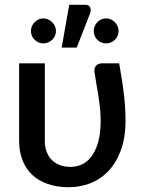

<svg xmlns="http://www.w3.org/2000/svg" viewBox="-20 -775 596 803"><path d="M478.5 -510Q483.5 -478.5 488.5 -449.2Q493.5 -420 497 -391.2Q500.5 -362.5 502.8 -333.2Q505 -304 505 -272Q505 -198.5 485.2 -145.8Q465.5 -93 432.5 -58.8Q399.5 -24.5 356.8 -8.2Q314 8 268 8Q218.5 8 179.8 -5.5Q141 -19 114.5 -44Q88 -69 74 -105Q60 -141 60 -185.5V-510H167.5V-185.5Q167.5 -160 175.2 -139.8Q183 -119.5 197.2 -105.5Q211.5 -91.5 231.2 -84.2Q251 -77 275 -77Q297.5 -77 320 -86.2Q342.5 -95.5 360.5 -118Q378.5 -140.5 389.8 -178Q401 -215.5 401 -272Q401 -297.5 398.2 -322.8Q395.5 -348 391.8 -373Q388 -398 383.2 -423.5Q378.5 -449 375 -474.5Q374 -484 376.5 -491Q379 -498 383.5 -502Q388 -506 393.8 -508Q399.5 -510 405 -510ZM238 -576 269.5 -755H335.5Q351.5 -755 356.8 -745Q362 -735 356.5 -718.5L301 -576ZM476 -645Q476 -634.5 471.8 -625Q467.5 -615.5 460.5 -608.5Q453.5 -601.5 444 -597.5Q434.5 -593.5 424 -593.5Q413 -593.5 403.5 -597.5Q394 -601.5 387 -608.5Q380 -615.5 376 -625Q372 -634.5 372 -645Q372 -656 376 -665.5Q380 -675 387 -682.2Q394 -689.5 403.5 -693.8Q413 -698 424 -698Q434.5 -698 444 -693.8Q453.5 -689.5 460.5 -682.2Q467.5 -675 471.8 -665.5Q476 -656 476 -645ZM214 -645Q214 -634.5 209.8 -625Q205.5 -615.5 198.2 -608.5Q191 -601.5 181.2 -597.5Q171.5 -593.5 161 -593.5Q150.5 -593.5 141.2 -597.5Q132 -601.5 124.8 -608.5Q117.5 -615.5 113.5 -625Q109.5 -634.5 109.5 -645Q109.5 -656 113.5 -665.5Q117.5 -675 124.8 -682.2Q132 -689.5 141.2 -693.8Q150.5 -698 161 -698Q171.5 -698 181.2 -693.8Q191 -689.5 198.2 -682.2Q205.5 -675 209.8 -665.5Q214 -656 214 -645Z"/></svg>

Font: Lato 2
Style: Regular
Weight: 600
Designer: Lukasz Dziedzic with Adam Twardoch and Botio Nikoltchev
Foundry: tyPoland Lukasz Dziedzic
Version: Version 2.015; 2015-08-06; http://www.latofonts.com/